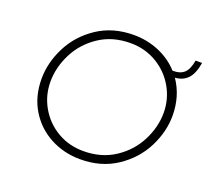

<svg xmlns="http://www.w3.org/2000/svg" viewBox="-123 -869 1114 1028"><g transform="rotate(20 433.5 -355.0)"><path d="M867 -701Q856 -636 828.5 -608Q801 -580 757 -577Q815 -492 815 -381Q815 -289 769.5 -199.5Q724 -110 636 -51.5Q548 7 429 7Q336 7 258 -34.5Q180 -76 134 -152Q88 -228 88 -328Q88 -420 133.5 -510Q179 -600 267 -658.5Q355 -717 474 -717Q550 -717 617.5 -688.5Q685 -660 732 -608Q775 -607 798 -628Q821 -649 830 -701ZM430 -40Q533 -40 609.5 -91Q686 -142 725.5 -220.5Q765 -299 765 -379Q765 -457 726.5 -524Q688 -591 621 -630.5Q554 -670 472 -670Q369 -670 293 -619Q217 -568 177.5 -489.5Q138 -411 138 -330Q138 -252 176 -185.5Q214 -119 280.5 -79.5Q347 -40 430 -40Z"/></g></svg>

Font: Josefin Sans Light
Style: Italic
Weight: 300
Italic angle: -7°
Designer: Santiago Orozco
Foundry: Typemade
Version: Version 2.000